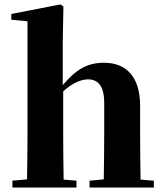

<svg xmlns="http://www.w3.org/2000/svg" viewBox="-20 -846 740 866"><path d="M614 -36C613 -94 612 -179 612 -238V-368C612 -504 546 -563 449 -563C374 -563 323 -533 263 -462V-656L266 -817L252 -826L31 -783V-757L104 -750V-238C104 -182 103 -96 102 -37L36 -31V0H325V-31L267 -36C266 -95 265 -182 265 -238V-434C306 -471 345 -488 377 -488C421 -488 450 -460 450 -382V-238C450 -180 449 -95 448 -37L384 -31V0H674V-31Z"/></svg>

Font: Noto Serif KR Black
Style: Regular
Weight: 900
Version: Version 1.001;PS 1.001;hotconv 16.6.54;makeotf.lib2.5.65590